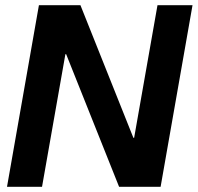

<svg xmlns="http://www.w3.org/2000/svg" viewBox="-20 -720 762 740"><path d="M7 0 130 -700H290L494 -189H497L587 -700H722L599 0H439L235 -511H232L142 0Z"/></svg>

Font: DM Sans 36pt
Style: Bold Italic
Weight: 700
Italic angle: -10°
Designer: Colophon Foundry, Jonny Pinhorn
Foundry: Colophon Foundry
Version: Version 4.004;gftools[0.9.30]